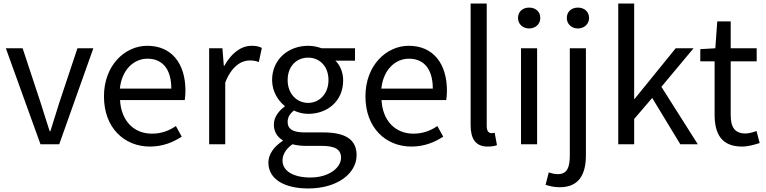

<svg xmlns="http://www.w3.org/2000/svg" viewBox="-20 -816 4331 1086"><path d="M209 0H315L508 -543H418L315 -234C299 -181 281 -125 265 -74H261C244 -125 227 -181 210 -234L108 -543H13Z M828 13C902 13 960 -12 1008 -43L975 -103C935 -76 892 -60 839 -60C736 -60 665 -134 659 -250H1025C1027 -263 1029 -282 1029 -302C1029 -457 951 -557 813 -557C687 -557 568 -447 568 -271C568 -92 684 13 828 13ZM658 -315C669 -422 737 -484 814 -484C899 -484 949 -425 949 -315Z M1163 0H1254V-349C1290 -442 1346 -474 1391 -474C1413 -474 1426 -472 1444 -465L1461 -545C1444 -554 1427 -557 1403 -557C1342 -557 1287 -513 1249 -444H1246L1238 -543H1163Z M1723 250C1891 250 1997 163 1997 62C1997 -27 1934 -67 1808 -67H1702C1629 -67 1607 -91 1607 -126C1607 -156 1622 -174 1642 -191C1666 -179 1696 -172 1723 -172C1833 -172 1921 -245 1921 -361C1921 -408 1903 -448 1877 -473H1988V-543H1799C1780 -550 1753 -557 1723 -557C1613 -557 1519 -482 1519 -363C1519 -298 1554 -246 1590 -217V-213C1562 -193 1529 -157 1529 -112C1529 -69 1550 -40 1579 -23V-19C1528 14 1498 58 1498 104C1498 198 1590 250 1723 250ZM1723 -234C1660 -234 1607 -284 1607 -363C1607 -443 1659 -490 1723 -490C1787 -490 1838 -442 1838 -363C1838 -284 1785 -234 1723 -234ZM1736 188C1637 188 1578 150 1578 92C1578 60 1595 28 1634 0C1658 6 1684 9 1704 9H1798C1870 9 1909 26 1909 76C1909 133 1840 188 1736 188Z M2307 13C2381 13 2439 -12 2487 -43L2454 -103C2414 -76 2371 -60 2318 -60C2215 -60 2144 -134 2138 -250H2504C2506 -263 2508 -282 2508 -302C2508 -457 2430 -557 2292 -557C2166 -557 2047 -447 2047 -271C2047 -92 2163 13 2307 13ZM2137 -315C2148 -422 2216 -484 2293 -484C2378 -484 2428 -425 2428 -315Z M2738 13C2762 13 2778 10 2791 5L2778 -65C2768 -63 2764 -63 2759 -63C2745 -63 2733 -74 2733 -102V-796H2642V-108C2642 -31 2670 13 2738 13Z M2927 0H3018V-543H2927ZM2973 -655C3009 -655 3036 -680 3036 -714C3036 -751 3009 -773 2973 -773C2937 -773 2910 -751 2910 -714C2910 -680 2937 -655 2973 -655Z M3146 243C3253 243 3294 173 3294 62V-543H3203V62C3203 128 3190 169 3135 169C3116 169 3098 164 3084 159L3066 229C3085 236 3113 243 3146 243ZM3249 -655C3284 -655 3312 -680 3312 -714C3312 -751 3284 -773 3249 -773C3213 -773 3186 -751 3186 -714C3186 -680 3213 -655 3249 -655Z M3477 0H3567V-143L3669 -262L3828 0H3927L3721 -325L3903 -543H3802L3569 -256H3567V-796H3477Z M4177 13C4210 13 4246 3 4277 -7L4259 -75C4241 -68 4216 -61 4197 -61C4134 -61 4113 -99 4113 -166V-469H4260V-543H4113V-695H4037L4026 -543L3941 -538V-469H4022V-168C4022 -59 4061 13 4177 13Z"/></svg>

Font: Noto Sans CJK TC Regular
Style: Regular
Weight: 400
Designer: Ryoko NISHIZUKA (kana & ideographs); Paul D. Hunt (Latin, Greek & Cyrillic); Wenlong ZHANG (bopomofo); Sandoll Communica
Foundry: Adobe Systems Incorporated
Version: Version 1.001;PS 1.001;hotconv 1.0.78;makeotf.lib2.5.61930